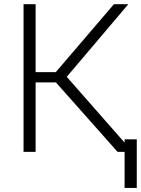

<svg xmlns="http://www.w3.org/2000/svg" viewBox="-20 -731 679 924"><path d="M249 -334.5H151.4V0H93.3V-710.9H151.4V-383.8H248.5L528.3 -710.9H597.7L301.3 -361.3L618.7 0H545.9ZM638.2 173.3H579.6V-60.5H638.2Z"/></svg>

Font: Franko
Style: Light
Weight: 300
Designer: Google
Version: Version 1.200310; 2013